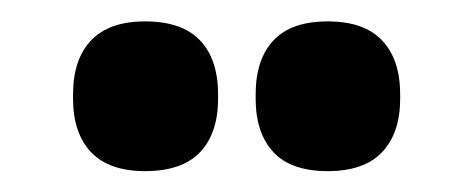

<svg xmlns="http://www.w3.org/2000/svg" viewBox="-20 -704 454 184"><path d="M119 -540Q84.5 -540 67.2 -558.2Q50 -576.5 50 -609.5V-613.5Q50 -647 67.2 -665.2Q84.5 -683.5 119 -683.5Q154.5 -683.5 171.8 -665.2Q189 -647 189 -613.5V-609.5Q189 -576.5 171.8 -558.2Q154.5 -540 119 -540ZM294 -540Q259 -540 242 -558.2Q225 -576.5 225 -609.5V-613.5Q225 -647 242 -665.2Q259 -683.5 294 -683.5Q329 -683.5 346.2 -665.2Q363.5 -647 363.5 -613.5V-609.5Q363.5 -576.5 346.2 -558.2Q329 -540 294 -540Z"/></svg>

Font: Anek Telugu
Style: Bold
Weight: 700
Designer: Omkar Bhoir (Telugu), Yesha Goshar (Latin)
Foundry: Ek Type
Version: Version 1.003